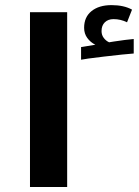

<svg xmlns="http://www.w3.org/2000/svg" viewBox="-20 -749 556 769"><path d="M100.1 -700.2H249V0H100.1ZM304.7 -560.5 361.8 -569.8Q342.3 -579.6 329.6 -596.9Q316.9 -614.3 316.9 -637.7Q316.9 -680.7 346.7 -704.6Q376.5 -728.5 426.8 -728.5Q476.1 -728.5 508.8 -710.4L488.8 -659.7Q463.4 -672.4 434.6 -672.4Q413.1 -672.4 399.9 -659.7Q386.7 -647 386.7 -624.5Q386.7 -608.9 395.5 -597.2Q404.3 -585.4 417 -579.6L434.6 -582.5Q485.4 -590.3 515.6 -592.8V-534.7Q480 -532.2 397.7 -522.5Q315.4 -512.7 304.7 -509.8Z"/></svg>

Font: DroidArabicKufi-Bold
Style: Bold
Weight: 700
Designer: Pascal Zoghbi
Foundry: Ascender Corporation
Version: Version 1.00